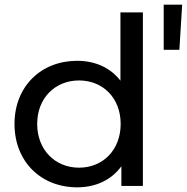

<svg xmlns="http://www.w3.org/2000/svg" viewBox="-20 -795 799 821"><path d="M310 6C389 6 456 -25 499 -84V0H591V-742H495V-450C452 -506 386 -535 310 -535C155 -535 42 -425 42 -265C42 -104 155 6 310 6ZM139 -265C139 -376 216 -451 318 -451C420 -451 496 -376 496 -265C496 -154 420 -78 318 -78C216 -78 139 -154 139 -265ZM680 -582H747L759 -775H680Z"/></svg>

Font: Malon Grotesk Med
Style: Regular
Weight: 500
Designer: Julieta Ulanovsky
Foundry: Julieta Ulanovsky
Version: Version 7.200